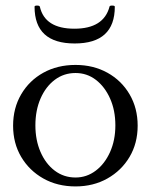

<svg xmlns="http://www.w3.org/2000/svg" viewBox="-20 -658 541 689"><path d="M251 11Q186 11 135.5 -17.5Q85 -46 56 -95Q27 -144 27 -207Q27 -270 56 -319.5Q85 -369 135.5 -397Q186 -425 251 -425Q315 -425 365.5 -397Q416 -369 445 -319.5Q474 -270 474 -207Q474 -144 445 -95Q416 -46 365.5 -17.5Q315 11 251 11ZM251 -21Q291 -21 323.5 -45.5Q356 -70 375 -112.5Q394 -155 394 -208Q394 -262 375 -304.5Q356 -347 324 -371.5Q292 -396 251 -396Q209 -396 176.5 -371.5Q144 -347 125.5 -304.5Q107 -262 107 -208Q107 -155 125.5 -112.5Q144 -70 176.5 -45.5Q209 -21 251 -21ZM248 -502Q104 -502 104 -634Q104 -638 113 -638Q122 -638 123 -634Q141 -555 247 -555Q352 -555 373 -634Q373 -638 382.5 -638Q392 -638 392 -634Q392 -502 248 -502Z"/></svg>

Font: Junicode SmExp
Style: Regular
Weight: 400
Width: 6
Designer: Peter S. Baker
Version: Version 2.205; ttfautohint (v1.8.4)